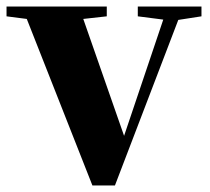

<svg xmlns="http://www.w3.org/2000/svg" viewBox="-30 -566 643 588"><path d="M587 -516 516 -505 322 2H253L52 -508L-10 -516V-546H297V-516L225 -508L350 -150L470 -506L392 -516V-546H587Z"/></svg>

Font: Source Han Serif CN Heavy
Style: Regular
Weight: 900
Designer: Ryoko NISHIZUKA  (kana & ideographs); Frank Grießhammer (Latin, Greek & Cyrillic); Wenlong ZHANG  (bopomofo); Sandoll Co
Foundry: Adobe Systems Incorporated
Version: Version 1.000;PS 1;hotconv 16.6.53;makeotf.lib2.5.65590